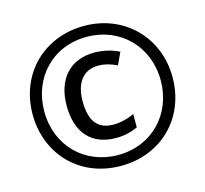

<svg xmlns="http://www.w3.org/2000/svg" viewBox="-105 -843 1040 973"><g transform="rotate(-15 414.5 -357.0)"><path d="M415 10C627 10 782 -144 782 -357C782 -566 627 -724 415 -724C207 -724 48 -573 48 -357C48 -154 193 10 415 10ZM415 -47C241 -47 109 -175 109 -357C109 -533 234 -667 414 -667C590 -667 720 -535 720 -357C720 -181 593 -47 415 -47ZM427 -133C470 -133 506 -142 541 -158V-228C505 -211 466 -202 432 -202C349 -202 310 -252 310 -357C310 -455 356 -511 433 -511C464 -511 496 -503 530 -486L560 -550C519 -570 475 -580 430 -580C301 -580 226 -492 226 -356C226 -215 297 -133 427 -133Z"/></g></svg>

Font: Noto Sans Thai Looped Condensed Medium
Style: Regular
Weight: 500
Width: 3
Designer: Sasikarn Vongin, Ben Mitchell
Foundry: The Fontpad Ltd
Version: Version 1.001